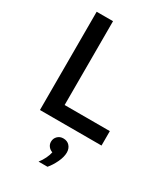

<svg xmlns="http://www.w3.org/2000/svg" viewBox="-239 -819 1054 1210"><g transform="rotate(30 288.0 -214.5)"><path d="M542 0H94V-715H213V-105H542ZM314 286H249Q267 263 279 238Q291 213 295 192Q277 186 265.5 171.5Q254 157 254 138Q254 114 270.5 97.5Q287 81 312 81Q341 81 358 100Q375 119 375 148Q375 180 356.5 219Q338 258 314 286Z"/></g></svg>

Font: Wix Madefor Text SemiBold
Style: Regular
Weight: 600
Designer: Dalton Maag Ltd
Foundry: Dalton Maag Ltd
Version: Version 3.100